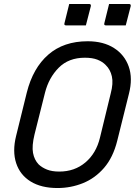

<svg xmlns="http://www.w3.org/2000/svg" viewBox="-20 -928 690 968"><path d="M422 -720Q501 -720 554.5 -686Q608 -652 629 -592.5Q650 -533 630 -455L571 -218Q550 -134 504.5 -81.5Q459 -29 398 -4.5Q337 20 270 20Q188 20 134.5 -13Q81 -46 61.5 -105.5Q42 -165 61 -242L115 -461Q146 -585 223.5 -652.5Q301 -720 422 -720ZM154 -250Q140 -192 146.5 -157Q153 -122 175 -99Q192 -83 217 -73Q242 -63 279 -63Q356 -63 410.5 -109Q465 -155 484 -234L538 -456Q552 -508 544 -543Q536 -578 513 -600Q497 -617 471.5 -627Q446 -637 408 -637Q326 -637 276 -586.5Q226 -536 207 -461ZM329 -908H429Q440 -908 438 -897L413 -800H313Q302 -800 305 -811ZM530 -908H630Q641 -908 639 -897L614 -800H514Q503 -800 506 -811Z"/></svg>

Font: Recursive Sn Lnr St
Style: Italic
Weight: 400
Italic angle: -15°
Version: Version 1.079;hotconv 1.0.112;makeotfexe 2.5.65598; ttfautoh